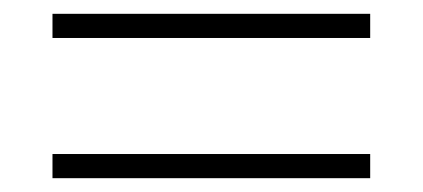

<svg xmlns="http://www.w3.org/2000/svg" viewBox="-20 -492 612 278"><path d="M56 -437H516V-472H56ZM56 -234H516V-269H56Z"/></svg>

Font: Noto Sans Malayalam ExtraLight
Style: Regular
Weight: 200
Designer: Jelle Bosma - Monotype Design Team
Foundry: Monotype Imaging Inc.
Version: Version 2.104